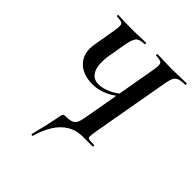

<svg xmlns="http://www.w3.org/2000/svg" viewBox="-228 -754 1079 1079"><g transform="rotate(45 312.0 -214.0)"><path d="M219 194Q218 198 212 196.5Q206 195 207 193Q222 133 230 98Q238 63 242 42Q246 21 249 6Q252 -5 255 -8.5Q258 -12 264 -12Q298 -12 315.5 -18Q333 -24 341 -40Q349 -56 354 -84L435 -545Q443 -588 435.5 -600.5Q428 -613 391 -613Q387 -613 387 -619Q387 -625 391 -625Q414 -625 443 -623.5Q472 -622 505 -622Q539 -622 568 -623.5Q597 -625 620 -625Q624 -625 624 -619Q624 -613 620 -613Q590 -613 573 -607Q556 -601 548 -585Q540 -569 535 -540L453 -77Q447 -43 447 -29.5Q447 -16 458.5 -14Q470 -12 497 -12Q501 -12 501 -6Q501 0 497 0H418Q368 0 329 24Q290 48 262.5 91.5Q235 135 219 194ZM251 -246Q172 -246 130 -291Q88 -336 101 -412L124 -547Q132 -591 124.5 -602Q117 -613 80 -613Q76 -613 76 -619Q76 -625 80 -625Q92 -625 100.5 -624Q109 -623 126.5 -622.5Q144 -622 182 -622Q231 -622 256 -623.5Q281 -625 297 -625Q301 -625 301 -619Q301 -613 297 -613Q259 -613 245 -597Q231 -581 223 -538L206 -440Q190 -354 209.5 -312Q229 -270 273 -270Q311 -270 353 -290.5Q395 -311 447 -361L454 -350Q396 -292 347.5 -269Q299 -246 251 -246Z"/></g></svg>

Font: Cormorant
Style: Bold Italic
Weight: 700
Italic angle: -10°
Designer: Christian Thalmann (Catharsis Fonts)
Foundry: Catharsis Fonts
Version: Version 4.000